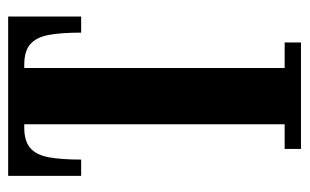

<svg xmlns="http://www.w3.org/2000/svg" viewBox="-160 -580 740 459"><g transform="rotate(-90 209.5 -350.0)"><path d="M83.5 0V-39H142.5V-661.5H134.5Q102 -661.5 85.5 -647Q69 -632.5 63.5 -602.8Q58 -573 58 -525.5H19V-700H400V-525.5H361.5Q361.5 -573 356 -602.8Q350.5 -632.5 334 -647Q317.5 -661.5 285 -661.5H277V-39H338V0Z"/></g></svg>

Font: Imbue Thin 10pt ExtraBold
Style: Regular
Weight: 800
Version: Version 1.102